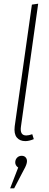

<svg xmlns="http://www.w3.org/2000/svg" viewBox="-20 -759 269 1046"><path d="M188 -738.8 94.2 -69.8Q86.9 -21 123 -21Q136.2 -21 155.8 -27.8L164.1 -1Q138.2 9.8 118.2 9.8Q87.4 9.8 71.3 -10.3Q55.2 -30.3 60.1 -70.8L153.8 -733.9ZM98.1 89.8Q111.8 89.8 119.4 98.1Q127 106.4 127 119.1Q127 136.7 108.9 168L57.1 267.1H35.2L79.1 153.8Q63 142.6 63 126Q63 110.8 72.8 100.3Q82.5 89.8 98.1 89.8Z"/></svg>

Font: Fira Sans Compressed UltraLight
Style: Italic
Weight: 200
Width: 3
Italic angle: -8°
Designer: Carrois Corporate & Edenspiekermann AG
Foundry: Carrois Corporate GbR & Edenspiekermann AG
Version: Version 4.203;PS 004.203;hotconv 1.0.88;makeotf.lib2.5.64775